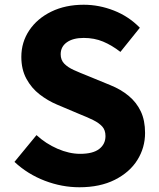

<svg xmlns="http://www.w3.org/2000/svg" viewBox="-20 -776 671 810"><path d="M315 14Q241 14 169 -13.5Q97 -41 41 -93L134 -206Q173 -170 222.5 -148.5Q272 -127 318 -127Q372 -127 398.5 -147.5Q425 -168 425 -202Q425 -227 411.5 -242Q398 -257 374 -269Q350 -281 317 -294L220 -335Q182 -351 147.5 -377.5Q113 -404 91.5 -443.5Q70 -483 70 -536Q70 -598 103.5 -648Q137 -698 196.5 -727Q256 -756 333 -756Q398 -756 460.5 -731.5Q523 -707 570 -659L488 -557Q452 -585 415 -600.5Q378 -616 333 -616Q288 -616 262 -597.5Q236 -579 236 -547Q236 -523 251 -507.5Q266 -492 291.5 -480.5Q317 -469 350 -456L445 -417Q490 -399 523 -371.5Q556 -344 574 -306Q592 -268 592 -215Q592 -153 559.5 -101Q527 -49 464.5 -17.5Q402 14 315 14Z"/></svg>

Font: Noto Sans TC ExtraBold
Style: Regular
Weight: 800
Designer: Ryoko NISHIZUKA  (kana, bopomofo & ideographs); Paul D. Hunt (Latin, Greek & Cyrillic); Sandoll Communications , Soo-you
Foundry: Adobe
Version: Version 2.004-H2;hotconv 1.0.118;makeotfexe 2.5.65603